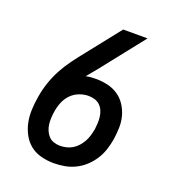

<svg xmlns="http://www.w3.org/2000/svg" viewBox="-135 -841 869 955"><g transform="rotate(20 300.0 -363.5)"><path d="M256 8Q222 8 189 -0.5Q156 -9 131 -29Q106 -49 90.5 -78Q75 -107 68.5 -139Q62 -171 63.5 -206Q65 -241 71 -275Q77 -314 90 -352.5Q103 -391 122 -426.5Q141 -462 166 -496Q191 -530 217 -562L354 -735H483L301 -505Q290 -492 279.5 -479Q269 -466 258 -453Q272 -456 285 -457Q298 -458 311 -458Q343 -458 373.5 -451Q404 -444 429 -427Q454 -410 470.5 -384.5Q487 -359 495 -329.5Q503 -300 502 -267.5Q501 -235 496 -203Q491 -175 482 -147.5Q473 -120 456.5 -94.5Q440 -69 417.5 -48.5Q395 -28 368 -15Q341 -2 312.5 3Q284 8 256 8ZM256 -84Q272 -84 289 -88Q306 -92 321 -101Q336 -110 348 -123.5Q360 -137 368.5 -152Q377 -167 382 -183.5Q387 -200 390 -216Q390 -217 390 -217.5Q390 -218 391 -218Q393 -235 394 -252.5Q395 -270 393 -286.5Q391 -303 384.5 -318.5Q378 -334 366.5 -345Q355 -356 339 -361Q323 -366 306 -366Q281 -366 256.5 -356.5Q232 -347 214 -328.5Q196 -310 186 -286Q176 -262 172 -237Q172 -237 172 -236.5Q172 -236 172 -236Q169 -219 168 -201Q167 -183 169 -166.5Q171 -150 177.5 -134.5Q184 -119 195 -107Q206 -95 222 -89.5Q238 -84 256 -84Z"/></g></svg>

Font: Iosevka Slab SmBdExObl
Style: Regular
Weight: 600
Width: 7
Italic angle: -9°
Monospace: yes
Designer: Belleve Invis
Foundry: Belleve Invis
Version: Version 11.1.0; ttfautohint (v1.8.3)